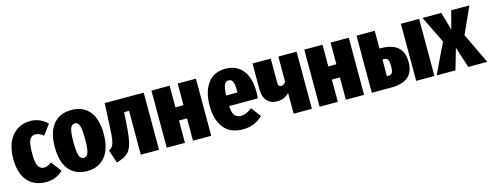

<svg xmlns="http://www.w3.org/2000/svg" viewBox="-24 -1132 4419 1730"><g transform="rotate(-15 2186.0 -266.5)"><path d="M413 -484 344 -391Q303 -423 269 -423Q232 -423 214.5 -389Q197 -355 197 -263Q197 -177 215.5 -145Q234 -113 269 -113Q287 -113 303 -119.5Q319 -126 340 -142L413 -45Q347 18 257 18Q144 18 82 -53.5Q20 -125 20 -262Q20 -351 49 -416Q78 -481 131 -516Q184 -551 255 -551Q346 -551 413 -484Z M866 -266Q866 -129 805 -55.5Q744 18 637 18Q530 18 469.5 -53.5Q409 -125 409 -267Q409 -405 469.5 -478Q530 -551 638 -551Q745 -551 805.5 -480Q866 -409 866 -266ZM583 -267Q583 -175 595.5 -140Q608 -105 637 -105Q667 -105 679.5 -140.5Q692 -176 692 -266Q692 -357 679.5 -392Q667 -427 638 -427Q608 -427 595.5 -391.5Q583 -356 583 -267Z M1310 -533V0H1140V-409H1094L1087 -297Q1079 -179 1063.5 -121Q1048 -63 1015 -35Q982 -7 914 13L873 -109Q895 -121 906.5 -137.5Q918 -154 925 -191.5Q932 -229 935 -304L946 -533Z M1627 -208H1552V0H1382V-533H1552V-331H1627V-533H1797V0H1627Z M2289 -217H2022Q2026 -152 2046 -128Q2066 -104 2103 -104Q2130 -104 2154 -114.5Q2178 -125 2208 -147L2276 -57Q2241 -22 2194.5 -2Q2148 18 2090 18Q1973 18 1913 -57Q1853 -132 1853 -264Q1853 -395 1910 -473Q1967 -551 2075 -551Q2176 -551 2234.5 -481Q2293 -411 2293 -275Q2293 -251 2289 -217ZM2127 -323Q2127 -386 2116.5 -414Q2106 -442 2077 -442Q2050 -442 2037 -415.5Q2024 -389 2021 -316H2127Z M2736 -533V0H2566V-194Q2543 -170 2516.5 -158Q2490 -146 2453 -146Q2392 -146 2358.5 -184.5Q2325 -223 2325 -292V-533H2495V-310Q2495 -271 2522 -271Q2546 -271 2566 -296V-533Z M3053 -208H2978V0H2808V-533H2978V-331H3053V-533H3223V0H3053Z M3687 -183Q3687 -88 3633.5 -44Q3580 0 3474 0H3295V-533H3465V-367H3475Q3582 -367 3634.5 -321Q3687 -275 3687 -183ZM3879 -533V0H3709V-533ZM3525 -186Q3525 -232 3515 -248.5Q3505 -265 3477 -265H3465V-109H3478Q3504 -109 3514.5 -125.5Q3525 -142 3525 -186Z M4372 0H4195L4132 -195L4075 0H3900L4034 -280L3911 -533H4086L4134 -365L4178 -533H4348L4236 -285Z"/></g></svg>

Font: Fira Sans Compressed ExtraBold
Style: Regular
Weight: 800
Width: 1
Designer: bBox Type GmbH & Carrois Corporate GbR & Edenspiekermann AG
Foundry: bBox Type GmbH & Carrois Corporate GbR & Edenspiekermann AG
Version: Version 4.301